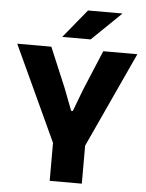

<svg xmlns="http://www.w3.org/2000/svg" viewBox="-57 -872 699 917"><g transform="rotate(5 293.0 -413.0)"><path d="M363 -167H223L4.5 -639H168L249 -446.5L289 -342H297L336.5 -446.5L417 -639H580.5ZM370 0H216V-307.5H370ZM217 -691.5 327.5 -826.5H491.5V-825L352 -690H217Z"/></g></svg>

Font: Anek Malayalam
Style: Bold
Weight: 700
Version: Version 1.003